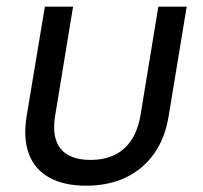

<svg xmlns="http://www.w3.org/2000/svg" viewBox="-20 -556 617 585"><path d="M242.7 9.8Q174.8 9.8 130.4 -14.9Q85.9 -39.6 68.1 -86.7Q50.3 -133.8 61 -201.2L116.7 -535.6H202.6L148.4 -205.6Q140.6 -159.7 150.6 -129.4Q160.6 -99.1 187.3 -84Q213.9 -68.8 255.4 -68.8Q297.9 -68.8 329.1 -84Q360.4 -99.1 380.4 -129.4Q400.4 -159.7 408.2 -205.6L462.4 -535.6H548.8L493.7 -201.2Q482.9 -134.8 449.2 -87.4Q415.5 -40 363 -15.1Q310.5 9.8 242.7 9.8Z"/></svg>

Font: Inter 20pt
Style: Italic
Weight: 400
Italic angle: -9.3988°
Version: Version 4.001;git-66647c0bb